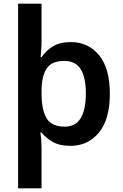

<svg xmlns="http://www.w3.org/2000/svg" viewBox="-20 -780 666 1040"><path d="M575 -272Q575 -133 515.5 -61.5Q456 10 362 10Q303 10 265.5 -11.5Q228 -33 205 -62H199Q201 -50 203 -24Q205 2 205 18V240H78V-760H205V-557Q205 -533 203 -508.5Q201 -484 200 -471H206Q228 -505 266 -528.5Q304 -552 364 -552Q458 -552 516.5 -481Q575 -410 575 -272ZM445 -274Q445 -361 417 -405.5Q389 -450 328 -450Q261 -450 233.5 -410Q206 -370 205 -290V-273Q205 -186 232 -140Q259 -94 330 -94Q390 -94 417.5 -140.5Q445 -187 445 -274Z"/></svg>

Font: Noto Sans Lao Looped SemiBold
Style: Regular
Weight: 600
Designer: Mark Frömberg, Ben Mitchell
Foundry: The Fontpad Ltd
Version: Version 1.002; ttfautohint (v1.8.4.7-5d5b)